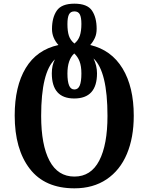

<svg xmlns="http://www.w3.org/2000/svg" viewBox="-20 -785 808 1045"><path d="M60 -156Q60 -315 120 -414.5Q180 -514 298 -540Q263 -579 263 -627Q263 -689 289 -727Q315 -765 385 -765Q455 -765 480.5 -727.5Q506 -690 506 -628Q506 -600 496.5 -579Q487 -558 471 -540Q586 -513 647 -412.5Q708 -312 708 -155Q708 -36 670.5 53Q633 142 560 191Q487 240 385 240Q224 240 142 133.5Q60 27 60 -156ZM423 -655Q423 -690 414.5 -706.5Q406 -723 385 -723Q364 -723 355.5 -706.5Q347 -690 347 -654Q347 -615 355 -590.5Q363 -566 385 -548Q406 -565 414.5 -590.5Q423 -616 423 -655ZM423 -385Q423 -425 413 -451Q403 -477 384 -494Q347 -460 347 -385Q347 -342 356 -320Q365 -298 385 -298Q405 -298 414 -319.5Q423 -341 423 -385ZM565 -154Q565 -396 489 -467Q508 -427 508 -386Q508 -249 384 -249Q262 -249 262 -386Q262 -430 279 -462Q204 -392 204 -154Q204 4 249.5 90Q295 176 385 176Q475 176 520 89.5Q565 3 565 -154Z"/></svg>

Font: Noto Serif Georgian Bold Cond
Style: Regular
Weight: 700
Width: 3
Designer: Monotype Design team
Foundry: Monotype Imaging Inc.
Version: Version 1.000